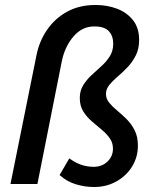

<svg xmlns="http://www.w3.org/2000/svg" viewBox="-20 -738 623 770"><path d="M357 12Q320 12 284 1Q248 -10 219 -36L258 -103Q279 -87 303.5 -78Q328 -69 356 -69Q389 -69 411 -90Q433 -111 433 -142Q433 -166 419.5 -184.5Q406 -203 386.5 -219Q367 -235 347 -252.5Q327 -270 313.5 -292Q300 -314 300 -345Q300 -374 313.5 -396Q327 -418 347 -436.5Q367 -455 387 -473Q407 -491 420.5 -512.5Q434 -534 434 -563Q434 -594 416.5 -613Q399 -632 358 -632Q309 -632 274.5 -591.5Q240 -551 228 -493L130 0H22L126 -515Q137 -572 168.5 -618Q200 -664 249 -691Q298 -718 363 -718Q410 -718 449.5 -703Q489 -688 513.5 -657Q538 -626 538 -578Q538 -542 524.5 -515.5Q511 -489 491.5 -468.5Q472 -448 452 -431Q432 -414 418.5 -397.5Q405 -381 405 -361Q405 -342 418 -326Q431 -310 450 -294.5Q469 -279 488 -260Q507 -241 520 -215.5Q533 -190 533 -154Q533 -108 510 -70.5Q487 -33 447 -10.5Q407 12 357 12Z"/></svg>

Font: Source Sans 3 Semibold
Style: Italic
Weight: 600
Italic angle: -11°
Designer: Paul D. Hunt
Foundry: Adobe
Version: Version 3.052;hotconv 1.1.0;makeotfexe 2.6.0